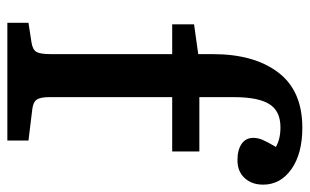

<svg xmlns="http://www.w3.org/2000/svg" viewBox="-176 -646 822 509"><g transform="rotate(90 234.5 -391.0)"><path d="M40 0V-56L92 -64Q111 -67 117 -77Q123 -87 123 -115V-437H44V-495L123 -506V-545Q123 -654 171.5 -718Q220 -782 318 -782Q387 -782 428 -753Q469 -724 469 -678Q469 -648 451.5 -629Q434 -610 404 -610Q377 -610 361 -621Q345 -632 345 -652Q345 -664 350 -676Q355 -688 369 -712Q348 -724 317 -724Q274 -724 255.5 -694.5Q237 -665 237 -600V-509H381V-437H237V-111Q237 -87 244 -77.5Q251 -68 270 -66L352 -56V0Z"/></g></svg>

Font: Literata 12pt Medium
Style: Regular
Weight: 500
Designer: Latin by Veronika Burian and Jose Scaglione. Greek by Irene Vlachou. Cyrillic by Vera Evstafieva.
Foundry: TypeTogether
Version: Version 3.002